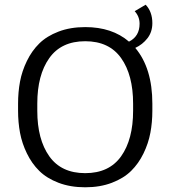

<svg xmlns="http://www.w3.org/2000/svg" viewBox="-20 -780 723 815"><path d="M56.7 -310V-340Q56.7 -389.2 65 -433.8Q73.3 -478.3 94.2 -521.2Q115 -564.2 146.7 -595.4Q178.3 -626.7 228.3 -645.8Q278.3 -665 341.7 -665Q455.8 -665 527.5 -603.3Q572.5 -625.8 572.5 -679.2Q572.5 -710 551.7 -732.5L598.3 -760Q626.7 -730 626.7 -681.7Q626.7 -644.2 605.8 -617.5Q585 -590.8 554.2 -576.7Q626.7 -490.8 626.7 -340V-310Q626.7 -260.8 618.3 -216.3Q610 -171.7 589.2 -128.8Q568.3 -85.8 536.7 -54.6Q505 -23.3 455 -4.2Q405 15 341.7 15Q278.3 15 228.3 -4.2Q178.3 -23.3 146.7 -54.6Q115 -85.8 94.2 -128.8Q73.3 -171.7 65 -216.3Q56.7 -260.8 56.7 -310ZM545 -310V-340Q545 -461.7 494.2 -533.3Q443.3 -605 341.7 -605Q240 -605 189.2 -533.3Q138.3 -461.7 138.3 -340V-310Q138.3 -188.3 189.2 -116.7Q240 -45 341.7 -45Q443.3 -45 494.2 -116.7Q545 -188.3 545 -310Z"/></svg>

Font: Boon
Style: Regular
Weight: 400
Designer: Sungsit Sawaiwan
Foundry: FontUni
Version: Version 3.0